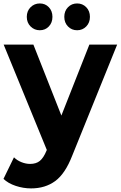

<svg xmlns="http://www.w3.org/2000/svg" viewBox="-41 -853 690 1098"><path d="M112.2 -756.7Q112.2 -790 133.9 -811.7Q155.6 -833.3 186.7 -833.3Q217.8 -833.3 238.3 -811.7Q258.9 -790 258.9 -756.7Q258.9 -723.3 238.3 -701.7Q217.8 -680 186.7 -680Q155.6 -680 133.9 -701.7Q112.2 -723.3 112.2 -756.7ZM326.7 -756.7Q326.7 -790 347.8 -811.7Q368.9 -833.3 400 -833.3Q431.1 -833.3 452.2 -811.7Q473.3 -790 473.3 -756.7Q473.3 -723.3 452.2 -701.7Q431.1 -680 400 -680Q368.9 -680 347.8 -701.7Q326.7 -723.3 326.7 -756.7ZM136.7 224.4Q92.2 224.4 48.9 210Q5.6 195.6 -21.1 170L38.9 46.7Q56.7 64.4 81.7 74.4Q106.7 84.4 131.1 84.4Q165.6 84.4 186.7 67.2Q207.8 50 224.4 10L226.7 4.4L-20 -597.8H150L310 -192.2L470 -597.8H628.9L372.2 36.7Q332.2 140 275 182.2Q217.8 224.4 136.7 224.4Z"/></svg>

Font: Paperlogy 8 ExtraBold
Style: Regular
Weight: 800
Designer: redesigned by Lee Juim, glyphs from Gmarket Sans & Montserrat
Foundry: PT&
Version: Version 1.001